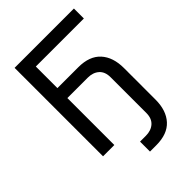

<svg xmlns="http://www.w3.org/2000/svg" viewBox="-260 -837 1119 1119"><g transform="rotate(-45 299.5 -277.5)"><path d="M173 0H80V-729H569V-647H173V-469H345Q437 -469 483.5 -418Q530 -367 530 -277V-18Q530 72 483.5 123Q437 174 345 174H293V92H341Q384 92 410.5 68.5Q437 45 437 0V-295Q437 -340 410.5 -363.5Q384 -387 341 -387H173Z"/></g></svg>

Font: ColatingCofangSans
Style: Regular
Weight: 400
Foundry: GNU
Version: Version 412.227;June 27, 2022;FontCreator 11.0.0.2412 32-bit